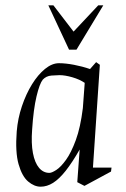

<svg xmlns="http://www.w3.org/2000/svg" viewBox="-20 -698 473 723"><path d="M133 5Q109 5 86 -14.5Q63 -34 50 -79.5Q37 -125 43 -203Q47 -252 62.5 -298Q78 -344 100.5 -380.5Q123 -417 149.5 -438.5Q176 -460 202 -460Q227 -460 258.5 -454Q290 -448 319 -438L342 -464L356 -454L330 -67H400L398 -52L298 2L271 -12L280 -135Q252 -86 227.5 -55Q203 -24 180 -9.5Q157 5 133 5ZM166 -47Q175 -47 192 -58Q209 -69 228.5 -96Q248 -123 265.5 -170.5Q283 -218 292 -291L299 -386Q280 -399 252.5 -407Q225 -415 204 -415Q194 -415 174 -413.5Q154 -412 141 -398Q129 -383 117.5 -335Q106 -287 101 -210Q97 -158 104 -121.5Q111 -85 127 -66Q143 -47 166 -47ZM240 -511 162 -678H181L257 -579L350 -678H369L268 -511Z"/></svg>

Font: Ancizar Serif Light
Style: Italic
Weight: 300
Italic angle: -4°
Designer: Cesar Puertas, Viviana Monsalve, Julian Moncada, Julian Prieto, Jose Castro, Felipe Aragon, Mariel Hernandez, Sara Alarc
Version: Version 8.100